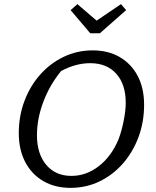

<svg xmlns="http://www.w3.org/2000/svg" viewBox="-20 -901 756 930"><path d="M321 9Q246 9 189.5 -24Q133 -57 102 -116.5Q71 -176 71 -256Q71 -339 98.5 -412Q126 -485 175 -540Q224 -595 289 -626Q354 -657 429 -657Q504 -657 560 -624.5Q616 -592 647 -533Q678 -474 678 -394Q678 -309 650.5 -236Q623 -163 574.5 -108Q526 -53 461.5 -22Q397 9 321 9ZM326 -49Q398 -49 459 -96.5Q520 -144 554 -226Q569 -265 579 -315.5Q589 -366 589 -403Q589 -493 543 -544Q497 -595 417 -595Q347 -595 276 -557Q221 -490 190 -408Q159 -326 159 -246Q159 -156 204 -102.5Q249 -49 326 -49ZM417 -740 322 -852 355 -881 448 -801 566 -881 591 -852 464 -740Z"/></svg>

Font: Piazzolla
Style: Italic
Weight: 400
Italic angle: -11.3°
Designer: Juan Pablo del Peral
Foundry: Huerta Tipografica
Version: Version 1.330